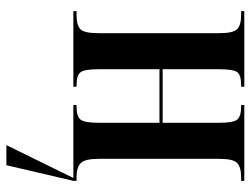

<svg xmlns="http://www.w3.org/2000/svg" viewBox="-112 -464 786 602"><g transform="rotate(90 281.0 -163.0)"><path d="M15 0V-10H27Q59 -10 71.5 -22Q84 -34 84 -79V-457Q84 -501 71.5 -513.5Q59 -526 27 -526H15V-536H252V-526H246Q215 -526 206 -513.5Q197 -501 197 -457V-280H365V-457Q365 -501 355 -513.5Q345 -526 315 -526H309V-536H547V-526H536Q504 -526 491 -513.5Q478 -501 478 -457V-79Q478 -37 491 -23.5Q504 -10 537 -10H547V0L498 210H435L538 0H309V-10H315Q345 -10 355 -22.5Q365 -35 365 -79V-270H197V-79Q197 -34 207 -22Q217 -10 247 -10H252V0Z"/></g></svg>

Font: Noto Serif Display ExtraCondensed SemiBold
Style: Regular
Weight: 600
Width: 2
Designer: Monotype Design Team
Foundry: Monotype Imaging Inc.
Version: Version 2.009